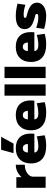

<svg xmlns="http://www.w3.org/2000/svg" viewBox="1264 -2094 840 3408"><g transform="rotate(-90 1684.0 -390.0)"><path d="M54 0V-520H242L244 -430H246Q276 -463 310.5 -485.5Q345 -508 384 -519Q423 -530 464 -530V-370Q406 -370 357.5 -350Q309 -330 280.5 -296Q252 -262 252 -220V0Z M797 10Q647 10 567 -60Q487 -130 487 -260Q487 -386 559 -458Q631 -530 757 -530Q880 -530 948.5 -461.5Q1017 -393 1017 -270Q1017 -252 1016 -230Q1015 -208 1013 -200H597V-315H858L835 -280Q835 -345 816.5 -375Q798 -405 757 -405Q717 -405 698 -375Q679 -345 679 -280V-220Q679 -172 705 -151Q731 -130 789 -130Q832 -130 882 -138Q932 -146 967 -158L987 -18Q952 -5 900.5 2.5Q849 10 797 10ZM840 -570H670L730 -790H960Z M1385 10Q1235 10 1155 -60Q1075 -130 1075 -260Q1075 -386 1147 -458Q1219 -530 1345 -530Q1468 -530 1536.5 -461.5Q1605 -393 1605 -270Q1605 -252 1604 -230Q1603 -208 1601 -200H1185V-315H1446L1423 -280Q1423 -345 1404.5 -375Q1386 -405 1345 -405Q1305 -405 1286 -375Q1267 -345 1267 -280V-220Q1267 -172 1293 -151Q1319 -130 1377 -130Q1420 -130 1470 -138Q1520 -146 1555 -158L1575 -18Q1540 -5 1488.5 2.5Q1437 10 1385 10Z M1690 0V-730H1890V0Z M2002 0V-730H2202V0Z M2598 10Q2448 10 2368 -60Q2288 -130 2288 -260Q2288 -386 2360 -458Q2432 -530 2558 -530Q2681 -530 2749.5 -461.5Q2818 -393 2818 -270Q2818 -252 2817 -230Q2816 -208 2814 -200H2398V-315H2659L2636 -280Q2636 -345 2617.5 -375Q2599 -405 2558 -405Q2518 -405 2499 -375Q2480 -345 2480 -280V-220Q2480 -172 2506 -151Q2532 -130 2590 -130Q2633 -130 2683 -138Q2733 -146 2768 -158L2788 -18Q2753 -5 2701.5 2.5Q2650 10 2598 10Z M3104 10Q3069 10 3026.5 5Q2984 0 2944 -8.5Q2904 -17 2875 -27L2895 -167Q2950 -148 2994.5 -139Q3039 -130 3082 -130Q3116 -130 3128.5 -136.5Q3141 -143 3141 -159Q3141 -167 3137 -172.5Q3133 -178 3121.5 -182Q3110 -186 3087 -191Q3014 -209 2966 -233.5Q2918 -258 2894.5 -292Q2871 -326 2871 -370Q2871 -449 2930 -489.5Q2989 -530 3104 -530Q3154 -530 3211 -522Q3268 -514 3323 -499L3303 -359Q3250 -376 3209 -383Q3168 -390 3131 -390Q3099 -390 3085 -384.5Q3071 -379 3071 -365Q3071 -357 3076 -351Q3081 -345 3093 -340.5Q3105 -336 3126 -331Q3180 -319 3220.5 -301.5Q3261 -284 3287.5 -262.5Q3314 -241 3327.5 -214Q3341 -187 3341 -155Q3341 -106 3311.5 -68.5Q3282 -31 3228.5 -10.5Q3175 10 3104 10Z"/></g></svg>

Font: M PLUS 1 Black
Style: Regular
Weight: 900
Designer: Coji Morishita
Foundry: UNDERFOREST DESIGN
Version: Version 1.001